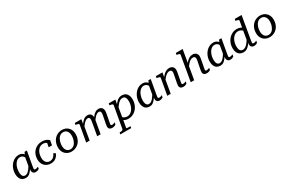

<svg xmlns="http://www.w3.org/2000/svg" viewBox="191 -2406 6449 4299"><g transform="rotate(-30 3415.0 -256.0)"><path d="M487 -377 446 -321Q442 -364 426 -395Q410 -426 383.5 -443Q357 -460 322 -460Q291 -460 263.5 -445.5Q236 -431 213 -405Q190 -379 173.5 -344Q157 -309 147.5 -267.5Q138 -226 138 -182Q138 -137 147.5 -106.5Q157 -76 176 -60.5Q195 -45 223 -45Q256 -45 285.5 -65.5Q315 -86 345.5 -126.5Q376 -167 410 -227L434 -199Q399 -132 365.5 -85Q332 -38 295 -13Q258 12 209 12Q159 12 122 -10.5Q85 -33 64.5 -77.5Q44 -122 44 -189Q44 -242 58 -290.5Q72 -339 97.5 -380.5Q123 -422 158 -453Q193 -484 235 -501Q277 -518 324 -518Q371 -518 403.5 -499.5Q436 -481 456.5 -449.5Q477 -418 487 -377ZM534 -511 472 -161Q469 -140 466.5 -124.5Q464 -109 462.5 -98Q461 -87 461 -80Q461 -67 469 -60Q477 -53 493 -53Q516 -53 538 -62Q560 -71 568 -74L558 -22Q548 -15 534 -8Q520 -1 503.5 3Q487 7 467 7Q443 7 424 -3Q405 -13 394 -31.5Q383 -50 383 -77Q383 -91 385 -107.5Q387 -124 392 -152L378 -124L430 -425L436 -430L474 -511Z M865 -45Q909 -45 939 -65Q969 -85 988.5 -113Q1008 -141 1018 -164L1066 -131Q1044 -81 1012.5 -49Q981 -17 942.5 -2.5Q904 12 860 12Q815 12 774.5 -3Q734 -18 703 -47.5Q672 -77 654.5 -120.5Q637 -164 637 -221Q637 -284 658 -338.5Q679 -393 717.5 -433Q756 -473 808 -495.5Q860 -518 922 -518Q965 -518 999.5 -508.5Q1034 -499 1059.5 -483.5Q1085 -468 1101 -450L1079 -329H993L1013 -437Q1024 -437 1032.5 -430.5Q1041 -424 1047 -414Q1053 -404 1054.5 -392.5Q1056 -381 1052 -370Q1043 -396 1025.5 -416.5Q1008 -437 981.5 -449Q955 -461 918 -461Q884 -461 855 -448Q826 -435 803 -411Q780 -387 764 -355.5Q748 -324 739.5 -286Q731 -248 731 -207Q731 -156 747 -120Q763 -84 793.5 -64.5Q824 -45 865 -45Z M1549 -173Q1557 -193 1561.5 -214.5Q1566 -236 1568.5 -257.5Q1571 -279 1571 -300Q1571 -350 1555 -386Q1539 -422 1509.5 -441.5Q1480 -461 1440 -461Q1411 -461 1387 -451Q1363 -441 1344 -424Q1325 -407 1310.5 -383.5Q1296 -360 1286 -333Q1279 -313 1274 -291.5Q1269 -270 1266.5 -248.5Q1264 -227 1264 -206Q1264 -156 1280 -120Q1296 -84 1325.5 -64.5Q1355 -45 1395 -45Q1424 -45 1448 -55Q1472 -65 1491 -82Q1510 -99 1524.5 -122.5Q1539 -146 1549 -173ZM1170 -220Q1170 -274 1183.5 -320Q1197 -366 1222 -402.5Q1247 -439 1281 -465Q1315 -491 1355.5 -504.5Q1396 -518 1441 -518Q1505 -518 1555.5 -489.5Q1606 -461 1635.5 -408.5Q1665 -356 1665 -284Q1665 -230 1651.5 -184.5Q1638 -139 1613 -102.5Q1588 -66 1554 -40.5Q1520 -15 1479.5 -1.5Q1439 12 1394 12Q1331 12 1280 -16Q1229 -44 1199.5 -96.5Q1170 -149 1170 -220Z M1773 0H1862L1925 -364L1919 -377L1941 -508H1771L1763 -462L1777 -460Q1802 -457 1818.5 -452Q1835 -447 1842.5 -438.5Q1850 -430 1847 -415ZM2458 -161 2489 -325Q2494 -349 2496 -368.5Q2498 -388 2498 -401Q2498 -438 2484.5 -464Q2471 -490 2446 -504Q2421 -518 2388 -518Q2339 -518 2299.5 -492.5Q2260 -467 2224.5 -421.5Q2189 -376 2152 -315L2176 -290Q2211 -345 2241.5 -381.5Q2272 -418 2301.5 -436.5Q2331 -455 2361 -455Q2387 -455 2397.5 -438Q2408 -421 2408 -392Q2408 -380 2405.5 -363.5Q2403 -347 2398 -321L2370 -179Q2364 -150 2361 -130.5Q2358 -111 2356.5 -97.5Q2355 -84 2355 -71Q2355 -45 2367 -27.5Q2379 -10 2400 -1.5Q2421 7 2448 7Q2468 7 2485.5 3Q2503 -1 2517.5 -8Q2532 -15 2542 -22L2552 -74Q2547 -72 2534.5 -67Q2522 -62 2507 -57.5Q2492 -53 2477 -53Q2461 -53 2453 -60Q2445 -67 2445 -80Q2445 -88 2446.5 -98.5Q2448 -109 2451 -124.5Q2454 -140 2458 -161ZM2057 0H2146L2203 -325Q2205 -337 2206.5 -348Q2208 -359 2209 -368.5Q2210 -378 2210.5 -386Q2211 -394 2211 -401Q2211 -438 2197.5 -464Q2184 -490 2159.5 -504Q2135 -518 2102 -518Q2054 -518 2014.5 -492.5Q1975 -467 1940 -421.5Q1905 -376 1868 -315L1892 -290Q1927 -345 1957.5 -381.5Q1988 -418 2017 -436.5Q2046 -455 2076 -455Q2102 -455 2112.5 -438Q2123 -421 2123 -392Q2123 -380 2121 -363.5Q2119 -347 2114 -321Z M2526 223 2534 178H2535Q2572 178 2597 171.5Q2622 165 2626 143L2725 -415Q2728 -430 2720.5 -438.5Q2713 -447 2696.5 -452Q2680 -457 2655 -460L2641 -462L2649 -508H2819L2794 -360L2805 -376L2711 167Q2711 170 2718.5 172Q2726 174 2738 175.5Q2750 177 2763.5 177.5Q2777 178 2787 178H2816L2808 223ZM2673 -101 2724 -157Q2732 -122 2752 -97Q2772 -72 2801.5 -59Q2831 -46 2867 -46Q2901 -46 2931 -60.5Q2961 -75 2985.5 -101Q3010 -127 3027.5 -161.5Q3045 -196 3054.5 -237Q3064 -278 3064 -322Q3064 -368 3054 -399Q3044 -430 3024 -445.5Q3004 -461 2972 -461Q2938 -461 2906 -441Q2874 -421 2841 -382Q2808 -343 2771 -285L2746 -314Q2784 -379 2820 -424.5Q2856 -470 2896 -494Q2936 -518 2986 -518Q3039 -518 3077.5 -495Q3116 -472 3137 -427Q3158 -382 3158 -315Q3158 -263 3144 -214Q3130 -165 3103.5 -124Q3077 -83 3040.5 -52.5Q3004 -22 2959.5 -5Q2915 12 2864 12Q2819 12 2782.5 -2Q2746 -16 2719 -41.5Q2692 -67 2673 -101Z M3689 -377 3648 -321Q3644 -364 3628 -395Q3612 -426 3585.5 -443Q3559 -460 3524 -460Q3493 -460 3465.5 -445.5Q3438 -431 3415 -405Q3392 -379 3375.5 -344Q3359 -309 3349.5 -267.5Q3340 -226 3340 -182Q3340 -137 3349.5 -106.5Q3359 -76 3378 -60.5Q3397 -45 3425 -45Q3458 -45 3487.5 -65.5Q3517 -86 3547.5 -126.5Q3578 -167 3612 -227L3636 -199Q3601 -132 3567.5 -85Q3534 -38 3497 -13Q3460 12 3411 12Q3361 12 3324 -10.5Q3287 -33 3266.5 -77.5Q3246 -122 3246 -189Q3246 -242 3260 -290.5Q3274 -339 3299.5 -380.5Q3325 -422 3360 -453Q3395 -484 3437 -501Q3479 -518 3526 -518Q3573 -518 3605.5 -499.5Q3638 -481 3658.5 -449.5Q3679 -418 3689 -377ZM3736 -511 3674 -161Q3671 -140 3668.5 -124.5Q3666 -109 3664.5 -98Q3663 -87 3663 -80Q3663 -67 3671 -60Q3679 -53 3695 -53Q3718 -53 3740 -62Q3762 -71 3770 -74L3760 -22Q3750 -15 3736 -8Q3722 -1 3705.5 3Q3689 7 3669 7Q3645 7 3626 -3Q3607 -13 3596 -31.5Q3585 -50 3585 -77Q3585 -91 3587 -107.5Q3589 -124 3594 -152L3580 -124L3632 -425L3638 -430L3676 -511Z M3869 0H3958L4021 -364L4015 -377L4037 -508H3867L3859 -462L3873 -460Q3898 -457 3914.5 -452Q3931 -447 3938.5 -438.5Q3946 -430 3943 -415ZM4294 -161 4325 -325Q4330 -349 4332 -368.5Q4334 -388 4334 -401Q4334 -457 4301 -487.5Q4268 -518 4212 -518Q4161 -518 4119 -493Q4077 -468 4039 -422Q4001 -376 3964 -315L3988 -290Q4023 -346 4056.5 -382.5Q4090 -419 4121.5 -437Q4153 -455 4185 -455Q4217 -455 4230.5 -438Q4244 -421 4244 -392Q4244 -380 4241.5 -363.5Q4239 -347 4234 -321L4206 -179Q4200 -150 4197 -130.5Q4194 -111 4192.5 -97.5Q4191 -84 4191 -71Q4191 -45 4203 -27.5Q4215 -10 4236 -1.5Q4257 7 4284 7Q4304 7 4321.5 3Q4339 -1 4353.5 -8Q4368 -15 4378 -22L4388 -74Q4383 -72 4370.5 -67Q4358 -62 4343 -57.5Q4328 -53 4313 -53Q4297 -53 4289 -60Q4281 -67 4281 -80Q4281 -88 4282.5 -98.5Q4284 -109 4287 -124.5Q4290 -140 4294 -161Z M4476 0H4565L4691 -735H4514L4506 -689L4517 -687Q4543 -683 4559 -678Q4575 -673 4582.5 -665Q4590 -657 4587 -642ZM4901 -161 4932 -325Q4937 -349 4939 -368.5Q4941 -388 4941 -401Q4941 -438 4926 -464Q4911 -490 4883.5 -504Q4856 -518 4819 -518Q4768 -518 4726 -493Q4684 -468 4646.5 -422.5Q4609 -377 4571 -315L4595 -290Q4631 -346 4663.5 -382.5Q4696 -419 4728 -437Q4760 -455 4792 -455Q4824 -455 4837.5 -438Q4851 -421 4851 -392Q4851 -380 4848.5 -363.5Q4846 -347 4841 -321L4813 -179Q4807 -150 4804 -130.5Q4801 -111 4799.5 -97.5Q4798 -84 4798 -71Q4798 -45 4810 -27.5Q4822 -10 4843 -1.5Q4864 7 4891 7Q4911 7 4928.5 3Q4946 -1 4960.5 -8Q4975 -15 4985 -22L4995 -74Q4990 -72 4977.5 -67Q4965 -62 4950 -57.5Q4935 -53 4920 -53Q4904 -53 4896 -60Q4888 -67 4888 -80Q4888 -87 4889.5 -98Q4891 -109 4894 -124.5Q4897 -140 4901 -161Z M5517 -377 5476 -321Q5472 -364 5456 -395Q5440 -426 5413.5 -443Q5387 -460 5352 -460Q5321 -460 5293.5 -445.5Q5266 -431 5243 -405Q5220 -379 5203.5 -344Q5187 -309 5177.5 -267.5Q5168 -226 5168 -182Q5168 -137 5177.5 -106.5Q5187 -76 5206 -60.5Q5225 -45 5253 -45Q5286 -45 5315.5 -65.5Q5345 -86 5375.5 -126.5Q5406 -167 5440 -227L5464 -199Q5429 -132 5395.5 -85Q5362 -38 5325 -13Q5288 12 5239 12Q5189 12 5152 -10.5Q5115 -33 5094.5 -77.5Q5074 -122 5074 -189Q5074 -242 5088 -290.5Q5102 -339 5127.5 -380.5Q5153 -422 5188 -453Q5223 -484 5265 -501Q5307 -518 5354 -518Q5401 -518 5433.5 -499.5Q5466 -481 5486.5 -449.5Q5507 -418 5517 -377ZM5564 -511 5502 -161Q5499 -140 5496.5 -124.5Q5494 -109 5492.5 -98Q5491 -87 5491 -80Q5491 -67 5499 -60Q5507 -53 5523 -53Q5546 -53 5568 -62Q5590 -71 5598 -74L5588 -22Q5578 -15 5564 -8Q5550 -1 5533.5 3Q5517 7 5497 7Q5473 7 5454 -3Q5435 -13 5424 -31.5Q5413 -50 5413 -77Q5413 -91 5415 -107.5Q5417 -124 5422 -152L5408 -124L5460 -425L5466 -430L5504 -511Z M5839 12Q5787 12 5748 -11Q5709 -34 5688 -79Q5667 -124 5667 -191Q5667 -244 5681 -292.5Q5695 -341 5721.5 -382Q5748 -423 5784.5 -453.5Q5821 -484 5865.5 -501Q5910 -518 5961 -518Q6007 -518 6043 -504Q6079 -490 6106 -464.5Q6133 -439 6152 -405L6101 -349Q6093 -384 6073 -409Q6053 -434 6024 -447Q5995 -460 5958 -460Q5924 -460 5894 -445.5Q5864 -431 5839.5 -405Q5815 -379 5797.5 -344.5Q5780 -310 5770.5 -269Q5761 -228 5761 -184Q5761 -138 5771 -107Q5781 -76 5801.5 -60.5Q5822 -45 5853 -45Q5879 -45 5903 -56.5Q5927 -68 5951.5 -90.5Q5976 -113 6001.5 -147.5Q6027 -182 6054 -228L6079 -199Q6042 -131 6005.5 -84Q5969 -37 5929 -12.5Q5889 12 5839 12ZM6111 7Q6075 7 6051 -15Q6027 -37 6027 -77Q6027 -86 6028 -95.5Q6029 -105 6031 -116Q6033 -127 6036 -141L6022 -128L6111 -642Q6114 -657 6106.5 -665Q6099 -673 6083 -678Q6067 -683 6041 -687L6030 -689L6038 -735H6215L6116 -161Q6113 -140 6110.5 -124.5Q6108 -109 6106.5 -98.5Q6105 -88 6105 -80Q6105 -66 6113 -59.5Q6121 -53 6137 -53Q6160 -53 6182 -62Q6204 -71 6212 -74L6202 -22Q6192 -15 6178.5 -8Q6165 -1 6148 3Q6131 7 6111 7Z M6670 -173Q6678 -193 6682.5 -214.5Q6687 -236 6689.5 -257.5Q6692 -279 6692 -300Q6692 -350 6676 -386Q6660 -422 6630.5 -441.5Q6601 -461 6561 -461Q6532 -461 6508 -451Q6484 -441 6465 -424Q6446 -407 6431.5 -383.5Q6417 -360 6407 -333Q6400 -313 6395 -291.5Q6390 -270 6387.5 -248.5Q6385 -227 6385 -206Q6385 -156 6401 -120Q6417 -84 6446.5 -64.5Q6476 -45 6516 -45Q6545 -45 6569 -55Q6593 -65 6612 -82Q6631 -99 6645.5 -122.5Q6660 -146 6670 -173ZM6291 -220Q6291 -274 6304.5 -320Q6318 -366 6343 -402.5Q6368 -439 6402 -465Q6436 -491 6476.5 -504.5Q6517 -518 6562 -518Q6626 -518 6676.5 -489.5Q6727 -461 6756.5 -408.5Q6786 -356 6786 -284Q6786 -230 6772.5 -184.5Q6759 -139 6734 -102.5Q6709 -66 6675 -40.5Q6641 -15 6600.5 -1.5Q6560 12 6515 12Q6452 12 6401 -16Q6350 -44 6320.5 -96.5Q6291 -149 6291 -220Z"/></g></svg>

Font: Roboto Serif 20pt
Style: Italic
Weight: 400
Italic angle: -10°
Designer: Greg Gazdowicz
Foundry: Commercial Type
Version: Version 1.008